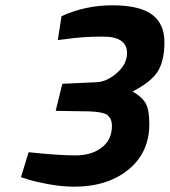

<svg xmlns="http://www.w3.org/2000/svg" viewBox="-20 -692 640 724"><path d="M198 -541C198 -541 224 -544 224 -544C224 -544 224 -544 224 -544C270 -551 318 -554 369 -554C369 -554 369 -554 369 -554C429 -554 459 -533 459 -492C459 -492 459 -492 459 -492C459 -464 446 -439 421 -417C396 -395 370 -383 344 -382C344 -382 215 -376 215 -376C215 -376 190 -274 190 -274C190 -274 316 -272 316 -272C316 -272 316 -272 316 -272C349 -271 371 -267 384 -259C396 -250 402 -236 402 -217C402 -217 402 -217 402 -217C402 -182 389 -155 364 -136C339 -116 305 -106 264 -106C223 -106 164 -110 88 -118C88 -118 59 -24 59 -24C59 -24 87 -15 87 -15C87 -15 87 -15 87 -15C106 -9 132 -3 165 3C198 9 230 12 259 12C259 12 259 12 259 12C344 12 413 -10 465 -53C517 -96 543 -153 543 -223C543 -223 543 -223 543 -223C543 -258 539 -284 530 -301C521 -318 504 -333 480 -347C480 -347 480 -347 480 -347C525 -370 556 -394 574 -421C591 -448 600 -485 600 -533C600 -580 584 -615 552 -638C520 -661 470 -672 403 -672C335 -672 271 -658 212 -631C212 -631 198 -541 198 -541Z"/></svg>

Font: My Font
Style: Bold Italic
Weight: 500
Version: Version 0.001